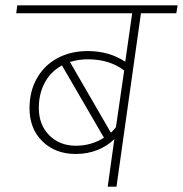

<svg xmlns="http://www.w3.org/2000/svg" viewBox="-20 -702 688 722"><path d="M643 -652H510L418 0H385L410 -179Q384 -153 346.5 -138Q309 -123 265 -123Q188 -123 139.5 -170.5Q91 -218 91 -295Q91 -359 119 -408Q147 -457 196.5 -483.5Q246 -510 310 -510Q390 -510 451 -470L477 -652H41L45 -682H648ZM416 -224 447 -437Q392 -479 310 -479Q276 -479 243 -469L397 -203Q407 -212 416 -224ZM266 -154Q323 -154 371 -184L213 -456Q171 -433 148.5 -391.5Q126 -350 126 -296Q126 -233 165 -193.5Q204 -154 266 -154Z"/></svg>

Font: FiraGO UltraLight
Style: Italic
Weight: 200
Italic angle: -8°
Designer: bBox Type GmbH
Foundry: bBox Type GmbH
Version: Version 1.001